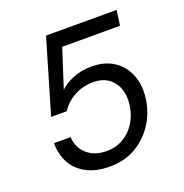

<svg xmlns="http://www.w3.org/2000/svg" viewBox="-128 -815 906 943"><g transform="rotate(-20 325.0 -344.0)"><path d="M289 12Q217 12 167.5 -14.5Q118 -41 93.5 -86.5Q69 -132 69 -190H156Q159 -134 198 -99.5Q237 -65 301 -65Q349 -65 387.5 -87.5Q426 -110 450.5 -149Q475 -188 482 -237Q492 -312 456 -359Q420 -406 352 -406Q296 -406 251.5 -381Q207 -356 182 -316H100L213 -700H582L571 -621H269L204 -420Q231 -446 274 -463.5Q317 -481 371 -481Q440 -481 487.5 -449Q535 -417 556 -362Q577 -307 567 -238Q557 -169 520 -112.5Q483 -56 424.5 -22Q366 12 289 12Z"/></g></svg>

Font: Host Grotesk
Style: Italic
Weight: 400
Italic angle: -8°
Designer: Doğukan Karapınar based on Poppins by Indian Type Foundry, Jonny Pinhorn
Foundry: Element Type
Version: Version 1.001; ttfautohint (v1.8.4.7-5d5b)